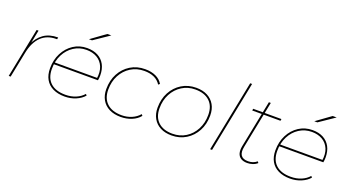

<svg xmlns="http://www.w3.org/2000/svg" viewBox="-53 -1311 3416 1883"><g transform="rotate(20 1654.5 -369.5)"><path d="M63 0 166 -517H186L154 -357L149 -362Q181 -436 240 -478Q299 -520 390 -520L386 -500Q384 -500 381.5 -500Q379 -500 377 -500Q282 -500 221 -441.5Q160 -383 137 -270L83 0Z M646 3Q575 3 523.5 -22Q472 -47 445 -94.5Q418 -142 418 -210Q418 -298 454 -368Q490 -438 552.5 -479Q615 -520 694 -520Q760 -520 807 -495Q854 -470 879.5 -423Q905 -376 905 -310Q905 -297 903.5 -283.5Q902 -270 900 -259H434L438 -278H891L883 -267Q895 -343 873 -395Q851 -447 804.5 -474Q758 -501 694 -501Q621 -501 562.5 -463Q504 -425 470.5 -359.5Q437 -294 437 -210Q437 -116 491 -66Q545 -16 647 -16Q706 -16 755 -36.5Q804 -57 835 -93L847 -80Q816 -43 762.5 -20Q709 3 646 3ZM679 -607 831 -717H873L711 -607Z M1231 3Q1161 3 1110.5 -22.5Q1060 -48 1033 -95.5Q1006 -143 1006 -207Q1006 -298 1044 -368.5Q1082 -439 1148 -479.5Q1214 -520 1299 -520Q1364 -520 1411.5 -498Q1459 -476 1484 -433L1469 -421Q1443 -462 1400 -481.5Q1357 -501 1298 -501Q1219 -501 1157.5 -462.5Q1096 -424 1061 -358Q1026 -292 1026 -208Q1026 -117 1080 -66.5Q1134 -16 1234 -16Q1290 -16 1338 -36.5Q1386 -57 1417 -94L1429 -80Q1397 -40 1344 -18.5Q1291 3 1231 3Z M1761 3Q1694 3 1644.5 -22.5Q1595 -48 1568 -95.5Q1541 -143 1541 -207Q1541 -297 1578.5 -367.5Q1616 -438 1682 -479Q1748 -520 1833 -520Q1901 -520 1950 -494.5Q1999 -469 2026 -422Q2053 -375 2053 -310Q2053 -220 2015.5 -149.5Q1978 -79 1912 -38Q1846 3 1761 3ZM1764 -16Q1842 -16 1902.5 -54Q1963 -92 1998 -158.5Q2033 -225 2033 -309Q2033 -401 1979.5 -451Q1926 -501 1830 -501Q1753 -501 1692 -462.5Q1631 -424 1596 -358Q1561 -292 1561 -208Q1561 -117 1614.5 -66.5Q1668 -16 1764 -16Z M2165 0 2313 -742H2333L2185 0Z M2552 3Q2511 3 2485 -13.5Q2459 -30 2450.5 -60.5Q2442 -91 2450 -134L2549 -630H2569L2471 -139Q2458 -77 2479 -46.5Q2500 -16 2554 -16Q2580 -16 2603 -24Q2626 -32 2645 -48L2656 -34Q2635 -15 2607 -6Q2579 3 2552 3ZM2423 -498 2426 -517H2721L2718 -498Z M2998 3Q2927 3 2875.5 -22Q2824 -47 2797 -94.5Q2770 -142 2770 -210Q2770 -298 2806 -368Q2842 -438 2904.5 -479Q2967 -520 3046 -520Q3112 -520 3159 -495Q3206 -470 3231.5 -423Q3257 -376 3257 -310Q3257 -297 3255.5 -283.5Q3254 -270 3252 -259H2786L2790 -278H3243L3235 -267Q3247 -343 3225 -395Q3203 -447 3156.5 -474Q3110 -501 3046 -501Q2973 -501 2914.5 -463Q2856 -425 2822.5 -359.5Q2789 -294 2789 -210Q2789 -116 2843 -66Q2897 -16 2999 -16Q3058 -16 3107 -36.5Q3156 -57 3187 -93L3199 -80Q3168 -43 3114.5 -20Q3061 3 2998 3ZM3031 -607 3183 -717H3225L3063 -607Z"/></g></svg>

Font: Montserrat Thin Thin
Style: Italic
Weight: 250
Italic angle: -11.3°
Version: Version 9.000